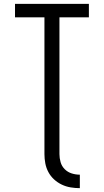

<svg xmlns="http://www.w3.org/2000/svg" viewBox="-20 -755 540 998"><path d="M395 223Q371 223 347 219Q323 215 301 204.5Q279 194 261 177.5Q243 161 231.5 139.5Q220 118 215.5 94Q211 70 211 46V-665H58V-735H442V-665H289V46Q289 67 295 88Q301 109 316.5 124.5Q332 140 353 146.5Q374 153 395 153Z"/></svg>

Font: Iosevka Term Curly
Style: Regular
Weight: 400
Designer: Belleve Invis
Foundry: Belleve Invis
Version: Version 32.3.0